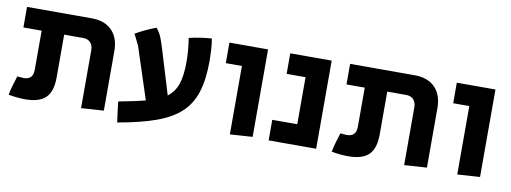

<svg xmlns="http://www.w3.org/2000/svg" viewBox="-53 -823 3060 1150"><g transform="rotate(10 1477.0 -248.0)"><path d="M121 11Q100 11 73 8.5Q46 6 20 1Q25 -27 33.5 -56Q42 -85 52 -116Q63 -115 74 -114Q85 -113 92 -113Q148 -113 148 -173V-411H37V-536H430Q510 -536 554 -491Q598 -446 598 -366V-4L461 5V-347Q461 -376 445 -393.5Q429 -411 401 -411H285V-150Q285 -65 246 -27Q207 11 121 11Z M689 52Q685 20 680.5 -11Q676 -42 673 -73Q720 -82 760.5 -90.5Q801 -99 835 -108L732 -423L699 -490Q730 -508 761.5 -522.5Q793 -537 823 -548Q844 -523 855.5 -493Q867 -463 876 -433L959 -160Q1001 -192 1018 -243Q1035 -294 1035 -378Q1035 -410 1032 -446.5Q1029 -483 1023 -521Q1055 -529 1088.5 -534Q1122 -539 1160 -542Q1166 -509 1168 -472Q1170 -435 1170 -407Q1170 -295 1146 -218Q1122 -141 1067.5 -90Q1013 -39 920 -5.5Q827 28 689 52Z M1366 5V-411H1268V-536H1503V-4Z M1601 0V-125H1753V-411H1638V-536H1890V0Z M2086 11Q2065 11 2038 8.5Q2011 6 1985 1Q1990 -27 1998.5 -56Q2007 -85 2017 -116Q2028 -115 2039 -114Q2050 -113 2057 -113Q2113 -113 2113 -173V-411H2002V-536H2395Q2475 -536 2519 -491Q2563 -446 2563 -366V-4L2426 5V-347Q2426 -376 2410 -393.5Q2394 -411 2366 -411H2250V-150Q2250 -65 2211 -27Q2172 11 2086 11Z M2749 5V-411H2651V-536H2886V-4Z"/></g></svg>

Font: Secular One
Style: Regular
Weight: 400
Designer: Michal Sahar
Foundry: Hagilda
Version: Version 1.002; ttfautohint (v1.8.4.7-5d5b);gftools[0.9.29]